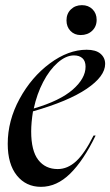

<svg xmlns="http://www.w3.org/2000/svg" viewBox="-20 -713 428 745"><path d="M316 -520Q352 -520 370 -504.5Q388 -489 388 -465Q388 -417 316.5 -368.5Q245 -320 108 -281Q101 -237 101 -203Q101 -128 128.5 -92.5Q156 -57 204 -57Q242 -57 275 -87Q308 -117 343 -187H351Q304 -90 252 -39Q200 12 139 12Q81 12 45.5 -32Q10 -76 10 -155Q10 -245 56 -329.5Q102 -414 173.5 -467Q245 -520 316 -520ZM312 -454Q312 -476 300 -487Q288 -498 267 -498Q236 -498 204 -470Q172 -442 147.5 -395Q123 -348 111 -292Q213 -322 262.5 -365.5Q312 -409 312 -454ZM238 -634Q238 -660 255 -676.5Q272 -693 298 -693Q323 -693 339 -677Q355 -661 355 -636Q355 -610 337.5 -593.5Q320 -577 293 -577Q269 -577 253.5 -593Q238 -609 238 -634Z"/></svg>

Font: Nyght Serif Italic
Style: Regular
Weight: 400
Italic angle: -16°
Designer: Maksym Kobuzan
Version: Version 0.410